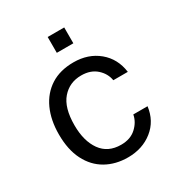

<svg xmlns="http://www.w3.org/2000/svg" viewBox="-168 -814 880 940"><g transform="rotate(-30 272.0 -344.0)"><path d="M284.5 -527Q367.5 -527 424.5 -479.8Q481.5 -432.5 492 -353.5H410Q403.5 -394 370.8 -423.2Q338 -452.5 285 -452.5Q218.5 -452.5 176.8 -404.5Q135 -356.5 135 -257.5Q135 -168 173.5 -114.2Q212 -60.5 286 -60.5Q339 -60.5 371.5 -90.5Q404 -120.5 411 -159.5H491.5Q481.5 -81.5 424 -35.8Q366.5 10 284.5 10Q214.5 10 160.8 -20.5Q107 -51 76.8 -110.5Q46.5 -170 46.5 -256.5Q46.5 -337 74.2 -398Q102 -459 155 -493Q208 -527 284.5 -527ZM237.5 -608V-697.5H331V-608Z"/></g></svg>

Font: Public Sans
Style: Regular
Weight: 400
Designer: The Public Sans project authors (U.S. Web Design System). Libre Franklin designed by Pablo Impallari and Rodrigo Fuenzal
Version: Version 1.008; ttfautohint (v1.8.1) -l 8 -r 50 -G 200 -x 14 